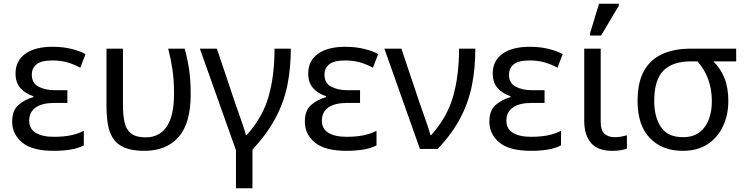

<svg xmlns="http://www.w3.org/2000/svg" viewBox="-20 -796 3986 1026"><path d="M268 10Q152 10 98.5 -34.5Q45 -79 45 -146Q45 -206 78.5 -235Q112 -264 158 -277V-282Q115 -296 89 -325.5Q63 -355 63 -403Q63 -471 115 -508.5Q167 -546 261 -546Q317 -546 362.5 -534.5Q408 -523 437 -507L409 -434Q377 -452 340.5 -462.5Q304 -473 261 -473Q201 -473 175.5 -452.5Q150 -432 150 -397Q150 -351 186.5 -332.5Q223 -314 271 -314H340V-246H271Q205 -246 170.5 -221.5Q136 -197 136 -151Q136 -108 170.5 -86.5Q205 -65 268 -65Q320 -65 358.5 -73Q397 -81 428 -97V-19Q397 -3 356 3.5Q315 10 268 10Z M752 10Q685 10 644.5 -7.5Q604 -25 583.5 -57.5Q563 -90 556 -134.5Q549 -179 549 -233V-536H637V-236Q637 -179 646 -140.5Q655 -102 681.5 -82Q708 -62 759 -62Q831 -62 870.5 -119Q910 -176 910 -296Q910 -366 902 -421Q894 -476 879 -536H967Q983 -477 991 -421.5Q999 -366 999 -292Q999 -137 934 -63.5Q869 10 752 10Z M1241 210V7L1048 -536H1139L1236 -247Q1244 -223 1256 -190Q1268 -157 1278.5 -125.5Q1289 -94 1294 -74H1298Q1383 -168 1415 -279.5Q1447 -391 1447 -536H1534Q1534 -433 1516 -342.5Q1498 -252 1453.5 -167.5Q1409 -83 1329 4V210Z M1832 10Q1716 10 1662.5 -34.5Q1609 -79 1609 -146Q1609 -206 1642.5 -235Q1676 -264 1722 -277V-282Q1679 -296 1653 -325.5Q1627 -355 1627 -403Q1627 -471 1679 -508.5Q1731 -546 1825 -546Q1881 -546 1926.5 -534.5Q1972 -523 2001 -507L1973 -434Q1941 -452 1904.5 -462.5Q1868 -473 1825 -473Q1765 -473 1739.5 -452.5Q1714 -432 1714 -397Q1714 -351 1750.5 -332.5Q1787 -314 1835 -314H1904V-246H1835Q1769 -246 1734.5 -221.5Q1700 -197 1700 -151Q1700 -108 1734.5 -86.5Q1769 -65 1832 -65Q1884 -65 1922.5 -73Q1961 -81 1992 -97V-19Q1961 -3 1920 3.5Q1879 10 1832 10Z M2224 0 2034 -536H2125L2222 -247Q2230 -223 2242 -190Q2254 -157 2264.5 -125.5Q2275 -94 2280 -74H2284Q2369 -168 2401 -279.5Q2433 -391 2433 -536H2520Q2520 -431 2502 -340.5Q2484 -250 2440.5 -166.5Q2397 -83 2319 0Z M2818 10Q2702 10 2648.5 -34.5Q2595 -79 2595 -146Q2595 -206 2628.5 -235Q2662 -264 2708 -277V-282Q2665 -296 2639 -325.5Q2613 -355 2613 -403Q2613 -471 2665 -508.5Q2717 -546 2811 -546Q2867 -546 2912.5 -534.5Q2958 -523 2987 -507L2959 -434Q2927 -452 2890.5 -462.5Q2854 -473 2811 -473Q2751 -473 2725.5 -452.5Q2700 -432 2700 -397Q2700 -351 2736.5 -332.5Q2773 -314 2821 -314H2890V-246H2821Q2755 -246 2720.5 -221.5Q2686 -197 2686 -151Q2686 -108 2720.5 -86.5Q2755 -65 2818 -65Q2870 -65 2908.5 -73Q2947 -81 2978 -97V-19Q2947 -3 2906 3.5Q2865 10 2818 10Z M3253 10Q3174 10 3138 -32.5Q3102 -75 3102 -150V-536H3190V-147Q3190 -98 3211 -80.5Q3232 -63 3264 -63Q3284 -63 3299.5 -66Q3315 -69 3330 -73V-2Q3317 3 3298 6.5Q3279 10 3253 10ZM3133 -606V-618L3181 -776H3287V-766L3192 -606Z M3628 10Q3519 10 3453 -58Q3387 -126 3387 -256Q3387 -357 3422 -418.5Q3457 -480 3521 -508Q3585 -536 3672 -536H3914V-468H3792Q3830 -431 3851 -379.5Q3872 -328 3872 -256Q3872 -184 3844.5 -123.5Q3817 -63 3763 -26.5Q3709 10 3628 10ZM3630 -63Q3684 -63 3718 -89Q3752 -115 3768 -158.5Q3784 -202 3784 -254Q3784 -382 3707 -468H3672Q3574 -468 3525 -418.5Q3476 -369 3476 -256Q3476 -171 3512 -117Q3548 -63 3630 -63Z"/></svg>

Font: Go Noto Current
Style: Regular
Weight: 400
Designer: Monotype Design Team
Foundry: Monotype Imaging Inc.
Version: Version 2.007; ttfautohint (v1.8) -l 8 -r 50 -G 200 -x 14 -D